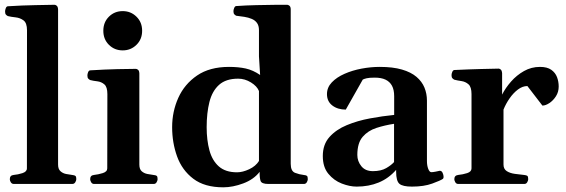

<svg xmlns="http://www.w3.org/2000/svg" viewBox="-20 -778 2392 812"><path d="M38.6 0Q30.3 0 25.9 -6.8Q21.5 -13.7 21.5 -20Q21.5 -36.6 37.6 -38.1Q55.7 -39.6 74.7 -45.7Q93.8 -51.8 93.8 -65.9L94.2 -649.9Q94.2 -680.7 79.6 -691.7Q64.9 -702.6 45.9 -704.6Q26.9 -706.5 13.2 -710Q8.3 -712.4 4.9 -716.3Q1.5 -720.2 1.5 -729.5Q1.5 -735.4 4.4 -743.2Q7.3 -751 13.2 -751.5Q75.2 -755.4 129.4 -756.3Q183.6 -757.3 210.9 -757.8Q214.8 -757.8 220 -753.7Q225.1 -749.5 225.6 -737.8V-82Q225.6 -63 235.6 -54Q245.6 -44.9 259.5 -42.2Q273.4 -39.6 285.2 -38.1Q295.4 -37.1 299.1 -33.9Q302.7 -30.8 302.7 -20.5Q302.7 -14.2 298.3 -7.1Q293.9 0 285.6 0Z M377.9 0Q369.6 0 365.5 -7.3Q361.3 -14.6 361.3 -20Q361.3 -36.6 377.4 -38.1Q395.5 -40 414.6 -45.9Q433.6 -51.8 433.6 -65.9L434.1 -379.9Q434.1 -410.2 421.4 -421.1Q408.7 -432.1 391.6 -434.1Q374.5 -436 361.3 -439.5Q356.4 -441.9 353 -445.8Q349.6 -449.7 349.6 -459Q349.6 -464.8 352.5 -472.4Q355.5 -480 361.3 -480.5Q424.8 -484.4 476.1 -485.6Q527.3 -486.8 554.7 -486.8Q558.6 -486.8 563.7 -482.9Q568.8 -479 569.3 -467.3V-82Q569.3 -62.5 579.3 -53.7Q589.4 -44.9 603.3 -42.2Q617.2 -39.6 628.9 -38.1Q639.2 -37.1 642.8 -34.2Q646.5 -31.2 646.5 -20Q646.5 -14.6 642.3 -7.3Q638.2 0 629.9 0ZM499 -564.9Q464.4 -564.9 440.7 -588.4Q417 -611.8 417 -647.9Q417 -684.1 440.7 -707.5Q464.4 -731 499 -731Q533.2 -731 557.1 -707.5Q581.1 -684.1 581.1 -647.9Q581.1 -611.8 557.1 -588.4Q533.2 -564.9 499 -564.9Z M924.3 14.2Q845.2 14.2 797.6 -22Q750 -58.1 729 -116.2Q708 -174.3 708 -240.2Q708 -306.2 734.1 -364.3Q760.3 -422.4 813.5 -458.7Q866.7 -495.1 948.7 -495.1Q988.3 -495.1 1019.3 -488.3Q1050.3 -481.4 1080.1 -460.9L1075.2 -539.6V-650.4Q1075.2 -669.4 1066.9 -680.9Q1058.6 -692.4 1044.4 -698.2Q1030.3 -704.1 1013.2 -706.8Q996.1 -709.5 979 -711.4Q974.1 -713.9 970.7 -717.8Q967.3 -721.7 967.3 -731Q967.3 -736.8 970.5 -744.4Q973.6 -752 979 -752.4Q1021 -755.4 1064 -756.3Q1106.9 -757.3 1142.1 -757.6Q1177.2 -757.8 1194.8 -757.8Q1198.7 -757.8 1204.1 -753.7Q1209.5 -749.5 1209.5 -737.8V-85.4Q1209.5 -54.2 1227.8 -47.1Q1246.1 -40 1264.2 -38.1Q1274.4 -37.1 1278.1 -34.2Q1281.7 -31.2 1281.7 -20Q1281.7 -14.6 1277.6 -7.3Q1273.4 0 1265.1 0H1115.2Q1086.4 0 1082 -12.9Q1077.6 -25.9 1078.1 -51.3Q1053.2 -19 1008.8 -2.4Q964.4 14.2 924.3 14.2ZM982.4 -49.3Q1006.3 -49.3 1033.9 -62.3Q1061.5 -75.2 1075.2 -97.2V-393.1Q1066.9 -413.6 1041.3 -429.4Q1015.6 -445.3 987.3 -445.3Q935.5 -445.3 906.5 -419.2Q877.4 -393.1 865.7 -346.7Q854 -300.3 854 -240.2Q854 -185.5 865.7 -142.3Q877.4 -99.1 905.5 -74.2Q933.6 -49.3 982.4 -49.3Z M1345.2 -118.2Q1345.2 -167 1373.3 -198.5Q1401.4 -230 1446.8 -248.8Q1492.2 -267.6 1544.9 -277.3Q1597.7 -287.1 1647 -292V-371.1Q1647 -398.4 1637.7 -415.5Q1628.4 -432.6 1610.4 -441.2Q1592.3 -449.7 1564.9 -449.7Q1541.5 -449.7 1530.5 -447Q1519.5 -444.3 1514.2 -441.4L1442.4 -314.5Q1408.2 -314.5 1385.5 -331.8Q1362.8 -349.1 1362.8 -379.9Q1362.8 -408.2 1383.3 -429.7Q1403.8 -451.2 1437 -465.8Q1470.2 -480.5 1509.3 -487.8Q1548.3 -495.1 1585.9 -495.1Q1641.6 -495.1 1679.9 -483.9Q1718.3 -472.7 1741.5 -452.9Q1764.6 -433.1 1775.1 -407.5Q1785.6 -381.8 1785.6 -352.5V-97.2Q1785.6 -78.1 1791 -64Q1796.4 -49.8 1804.2 -49.8Q1811 -49.8 1823 -52.2Q1835 -54.7 1839.4 -55.7Q1847.7 -56.2 1851.8 -47.1Q1856 -38.1 1856 -29.8Q1856 -23.9 1853 -21.5Q1843.3 -14.6 1808.1 -1.7Q1772.9 11.2 1722.2 11.2Q1683.1 11.2 1669.2 -0.7Q1655.3 -12.7 1655.3 -51.8V-59.6Q1623.5 -23.4 1581.5 -6.1Q1539.6 11.2 1488.3 11.2Q1459 11.2 1425.5 -1.7Q1392.1 -14.6 1368.7 -43Q1345.2 -71.3 1345.2 -118.2ZM1491.2 -122.6Q1491.2 -96.2 1508.1 -75.2Q1524.9 -54.2 1557.1 -54.2Q1591.3 -54.2 1613.5 -67.1Q1635.7 -80.1 1646.5 -92.8V-254.4Q1607.9 -248.5 1572.3 -237.1Q1536.6 -225.6 1513.9 -199.5Q1491.2 -173.3 1491.2 -122.6Z M1918 0Q1909.7 0 1905.5 -7.3Q1901.4 -14.6 1901.4 -20Q1901.4 -36.1 1917.5 -38.1Q1937.5 -40 1955.8 -45.9Q1974.1 -51.8 1974.1 -65.9V-379.9Q1974.1 -410.2 1961.4 -421.4Q1948.7 -432.6 1931.6 -435.1Q1914.6 -437.5 1901.4 -440.9Q1896.5 -443.4 1893.1 -447.3Q1889.6 -451.2 1889.6 -460.4Q1889.6 -466.3 1892.8 -473.9Q1896 -481.4 1901.4 -481.9Q1964.8 -484.9 2013.4 -486.1Q2062 -487.3 2088.9 -487.8Q2092.8 -487.8 2097.7 -483.9Q2102.5 -480 2103.5 -468.3V-377.9Q2117.7 -406.2 2141.4 -433.1Q2165 -460 2196 -477.5Q2227.1 -495.1 2263.7 -495.1Q2293.9 -495.1 2311.3 -482.9Q2328.6 -470.7 2335.7 -451.9Q2342.8 -433.1 2342.8 -412.1Q2342.8 -389.2 2331.3 -371.1Q2319.8 -353 2303.7 -342.3Q2287.6 -331.5 2273.9 -331.5L2210.4 -414.1Q2189.9 -414.1 2170.4 -399.4Q2150.9 -384.8 2135 -361.8Q2119.1 -338.9 2109.4 -314.5V-82Q2109.4 -63 2123.3 -54.2Q2137.2 -45.4 2157.5 -42.7Q2177.7 -40 2196.3 -38.1Q2206.5 -37.1 2210.2 -34.2Q2213.9 -31.2 2213.9 -20Q2213.9 -14.6 2209.7 -7.3Q2205.6 0 2197.3 0Z"/></svg>

Font: Gelasio SemiBold
Style: Regular
Weight: 600
Designer: Eben Sorkin
Foundry: Eben Sorkin
Version: Version 1.008